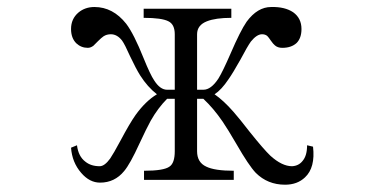

<svg xmlns="http://www.w3.org/2000/svg" viewBox="-20 -502 1040 537"><path d="M195.3 -95.7 178.7 -88.9Q181.6 -47.9 207 -18.6Q230.5 8.8 259.8 8.8Q300.8 8.8 327.1 -23.4Q343.8 -43 370.1 -100.6Q389.6 -142.6 401.4 -164.1Q421.9 -200.2 447.3 -225.6H468.8V-79.1Q468.8 -45.9 454.1 -36.1Q438.5 -24.4 382.8 -24.4V1H633.8V-24.4Q580.1 -24.4 556.6 -36.1Q531.2 -47.9 531.2 -79.1V-225.6H548.8Q577.1 -199.2 602.5 -162.1Q617.2 -140.6 641.6 -98.6Q675.8 -39.1 695.3 -18.6Q728.5 14.6 777.3 14.6Q811.5 14.6 833 -5.9Q862.3 -33.2 855.5 -91.8L838.9 -95.7Q838.9 -66.4 826.2 -51.8Q815.4 -38.1 796.9 -37.1Q768.6 -37.1 736.3 -66.4Q717.8 -84 678.7 -132.8Q648.4 -171.9 632.8 -189.5Q605.5 -220.7 580.1 -238.3Q599.6 -251 619.1 -280.3Q630.9 -296.9 652.3 -335Q671.9 -372.1 681.6 -385.7Q698.2 -406.2 712.9 -406.2Q721.7 -406.2 727.5 -401.4Q731.4 -397.5 737.3 -388.7Q744.1 -378.9 749 -375Q756.8 -368.2 769.5 -368.2Q794.9 -368.2 809.6 -381.8Q823.2 -395.5 823.2 -420.9Q823.2 -451.2 799.8 -467.8Q776.4 -483.4 738.3 -482.4Q700.2 -482.4 669.9 -441.4Q652.3 -416 625 -352.5Q602.5 -300.8 590.8 -282.2Q570.3 -251 548.8 -251H531.2V-406.2Q531.2 -431.6 558.6 -442.4Q583 -452.1 627 -452.1V-477.5H381.8V-452.1Q432.6 -452.1 451.2 -442.4Q468.8 -433.6 468.8 -406.2V-251H447.3Q427.7 -251 411.1 -277.3Q400.4 -293 381.8 -338.9Q354.5 -407.2 333 -435.5Q295.9 -482.4 244.1 -482.4Q217.8 -482.4 199.2 -466.8Q178.7 -449.2 178.7 -420.9Q178.7 -395.5 193.4 -380.9Q207 -368.2 225.6 -368.2Q233.4 -368.2 241.2 -374Q245.1 -377.9 253.9 -386.7Q263.7 -396.5 269.5 -400.4Q278.3 -406.2 290 -406.2Q307.6 -406.2 321.3 -388.7Q329.1 -377.9 343.8 -344.7Q360.4 -309.6 372.1 -291Q392.6 -258.8 418.9 -238.3Q387.7 -219.7 359.4 -180.7Q342.8 -157.2 317.4 -109.4Q296.9 -71.3 288.1 -58.6Q272.5 -37.1 258.8 -37.1Q234.4 -37.1 218.8 -49.8Q199.2 -64.5 195.3 -95.7Z"/></svg>

Font: BatangChe
Style: Regular
Weight: 400
Monospace: yes
Version: Version 2.21